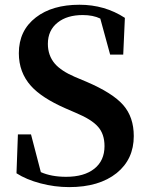

<svg xmlns="http://www.w3.org/2000/svg" viewBox="-20 -762 618 801"><path d="M268.6 18.6Q208 18.6 148.9 2.9Q89.8 -12.7 48.8 -39.1L54.7 -201.2H109.4L150.4 -43.9Q194.3 -24.4 255.9 -24.4Q331.1 -24.4 373.5 -58.1Q416 -91.8 416 -152.3Q416 -203.1 388.7 -233.4Q362.3 -263.7 296.9 -291L252 -310.5Q154.3 -353.5 109.4 -403.3Q58.6 -460 58.6 -540Q58.6 -634.8 129.9 -689.5Q198.2 -742.2 311.5 -742.2Q417 -742.2 501 -687.5L494.1 -534.2H439.5L398.4 -684.6Q368.2 -699.2 325.2 -699.2Q259.8 -699.2 220.7 -668Q179.7 -635.7 179.7 -579.1Q179.7 -530.3 209 -496.1Q235.4 -465.8 292 -441.4L340.8 -420.9Q450.2 -374 494.1 -323.7Q538.1 -273.4 538.1 -194.3Q538.1 -97.7 466.8 -40Q393.6 18.6 268.6 18.6Z"/></svg>

Font: Bpmf GenYo Min B
Style: B
Weight: 700
Foundry: But Ko
Version: Version 1.320